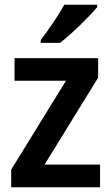

<svg xmlns="http://www.w3.org/2000/svg" viewBox="-20 -786 468 806"><path d="M388 -756V-766H250C225 -721 184 -661 151 -618V-606H232C280 -643 358 -719 388 -756ZM400 0V-95H167L392 -460V-542H41V-447H257L27 -74V0Z"/></svg>

Font: Noto Sans Gurmukhi SemiCondensed SemiBold
Style: Regular
Weight: 600
Width: 4
Designer: Jelle Bosma - Monotype Design Team
Foundry: Monotype Imaging Inc.
Version: Version 2.004